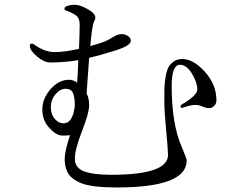

<svg xmlns="http://www.w3.org/2000/svg" viewBox="-20 -787 1040 813"><path d="M106.4 -592.8Q106.4 -602.5 114.3 -602.5Q119.1 -602.5 123 -599.6Q168.9 -566.4 210.9 -566.4Q252 -566.4 314.5 -580.1Q317.4 -654.3 317.4 -682.6Q317.4 -710 301.8 -721.7Q286.1 -733.4 259.8 -742.2Q252.9 -744.1 252.9 -751Q252.9 -756.8 264.6 -761.7Q276.4 -766.6 297.9 -766.6Q318.4 -766.6 351.1 -748.5Q383.8 -730.5 383.8 -711.9Q383.8 -706.1 377 -692.4Q370.1 -678.7 362.3 -591.8Q407.2 -604.5 423.8 -611.3Q440.4 -618.2 460 -630.9Q479.5 -642.6 495.1 -642.6Q509.8 -642.6 522 -634.3Q534.2 -626 534.2 -614.3Q534.2 -593.8 467.3 -572.8Q400.4 -551.8 357.4 -542Q351.6 -467.8 346.7 -390.6Q357.4 -373 357.4 -340.8Q357.4 -308.6 327.1 -231.4Q296.9 -154.3 296.9 -115.2Q296.9 -76.2 335.9 -61.5Q375 -46.9 451.2 -46.9Q691.4 -46.9 691.4 -130.9Q691.4 -151.4 683.6 -234.4Q675.8 -316.4 675.8 -358.4Q675.8 -399.4 676.3 -417.5Q676.8 -435.5 681.2 -461.4Q685.5 -487.3 692.9 -501.5Q700.2 -515.6 715.3 -526.4Q730.5 -537.1 752 -537.1Q798.8 -537.1 847.7 -482.9Q896.5 -428.7 896.5 -361.3Q896.5 -348.6 887.2 -338.9Q877.9 -329.1 865.2 -329.1Q852.5 -329.1 837.9 -335.9Q822.3 -342.8 807.6 -342.8Q793 -342.8 772.5 -336.9Q752 -330.1 751 -330.1Q744.1 -330.1 744.1 -335.9Q744.1 -340.8 748.5 -343.8Q752.9 -346.7 767.6 -355.5Q815.4 -386.7 815.4 -408.2Q815.4 -438.5 792.5 -475.6Q769.5 -512.7 742.2 -512.7Q707 -512.7 707 -421.9Q707 -260.7 750 -164.1Q770.5 -115.2 770.5 -107.4Q770.5 6.8 473.6 6.8Q368.2 6.8 322.8 -11.7Q277.3 -30.3 263.7 -62.5Q253.9 -83 253.9 -114.3Q253.9 -145.5 276.4 -214.8Q268.6 -212.9 244.1 -212.9Q218.8 -212.9 189 -245.1Q159.2 -277.3 159.2 -323.2Q159.2 -369.1 193.8 -409.2Q228.5 -449.2 272.5 -449.2Q292 -449.2 306.6 -436.5Q309.6 -476.6 311.5 -532.2Q252.9 -522.5 192.4 -522.5Q167 -522.5 136.7 -547.9Q106.4 -573.2 106.4 -592.8ZM195.3 -334Q195.3 -302.7 211.9 -283.7Q228.5 -264.6 249 -264.6Q288.1 -264.6 296.9 -338.9Q296.9 -375 289.1 -393.1Q281.2 -411.1 257.8 -411.1Q234.4 -411.1 214.8 -387.7Q195.3 -364.3 195.3 -334Z"/></svg>

Font: GenEi Koburi Mincho v6
Style: Regular
Weight: 400
Designer: o_tamon (Modified)
Foundry: o_tamon / Adobe Systems Incorporated
Version: Version 6.1